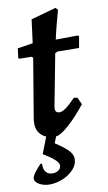

<svg xmlns="http://www.w3.org/2000/svg" viewBox="-94 -653 529 938"><g transform="rotate(-10 170.5 -184.5)"><path d="M297 -121Q251 -63 208.5 -25.5Q166 12 143 12Q100 12 75.5 -9.5Q51 -31 51 -69Q51 -80 52 -86L102 -386L95 -392L33 -393L30 -398L36 -444L112 -456L127 -572L252 -607L262 -595Q259 -583 247.5 -541.5Q236 -500 226 -454L336 -455L341 -450L331 -394L224 -395L212 -389L163 -133L162 -123Q162 -101 184 -101Q196 -101 214.5 -114Q233 -127 264 -159L281 -156ZM162 -29 133 44Q170 68 193 89.5Q216 111 216 136Q216 163 195 186.5Q174 210 141 224Q108 238 73 238Q47 238 24.5 226Q2 214 2 196Q2 186 16 167Q30 148 47 131H55Q53 158 64.5 172.5Q76 187 98 187Q116 187 128 178Q140 169 140 154Q140 130 66 86L111 -29Z"/></g></svg>

Font: Alegreya
Style: Bold Italic
Weight: 700
Italic angle: -7°
Designer: Juan Pablo del Peral
Foundry: Huerta Tipografica
Version: Version 2.007; ttfautohint (v1.6)